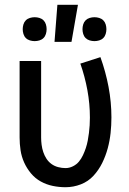

<svg xmlns="http://www.w3.org/2000/svg" viewBox="-20 -775 540 803"><path d="M254 8Q227 8 200.5 2.5Q174 -3 150.5 -16Q127 -29 109.5 -50Q92 -71 81 -95.5Q70 -120 66 -146.5Q62 -173 62 -200V-520H152V-200Q152 -185 154 -169.5Q156 -154 161 -139Q166 -124 174.5 -111Q183 -98 195.5 -89Q208 -80 223.5 -76Q239 -72 254 -72Q270 -72 285 -79.5Q300 -87 310 -99Q320 -111 327 -126Q334 -141 339 -156Q344 -171 347 -187Q350 -203 352 -219Q354 -235 355 -251Q356 -267 356 -283Q356 -341 345.5 -398Q335 -455 316 -509L400 -536Q422 -475 434 -411.5Q446 -348 446 -284Q446 -251 442.5 -218.5Q439 -186 430.5 -154.5Q422 -123 407.5 -93.5Q393 -64 371 -40Q349 -16 318 -4Q287 8 254 8ZM375 -603Q365 -603 355 -606Q345 -609 338 -616Q331 -623 328 -633Q325 -643 325 -653Q325 -663 328 -673Q331 -683 338 -690Q345 -697 355 -700Q365 -703 375 -703Q385 -703 395 -700Q405 -697 412 -690Q419 -683 422 -673Q425 -663 425 -653Q425 -643 422 -633Q419 -623 412 -616Q405 -609 395 -606Q385 -603 375 -603ZM125 -603Q115 -603 105 -606Q95 -609 88 -616Q81 -623 78 -633Q75 -643 75 -653Q75 -663 78 -673Q81 -683 88 -690Q95 -697 105 -700Q115 -703 125 -703Q135 -703 145 -700Q155 -697 162 -690Q169 -683 172 -673Q175 -663 175 -653Q175 -643 172 -633Q169 -623 162 -616Q155 -609 145 -606Q135 -603 125 -603ZM208 -600 220 -755H306L279 -600Z"/></svg>

Font: Iosevka Term Curly Medium
Style: Regular
Weight: 500
Designer: Belleve Invis
Foundry: Belleve Invis
Version: Version 32.3.0